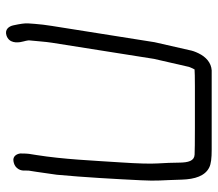

<svg xmlns="http://www.w3.org/2000/svg" viewBox="-62 -598 714 629"><g transform="rotate(90 294.5 -284.0)"><path d="M173.4 -432.1 199.5 -546 199.5 -546.3C199.9 -547.8 204.1 -558.1 207.9 -564.9C215.1 -565.5 235 -566 263 -566H399.7C445.9 -566 475.5 -565.6 487.3 -565C507.5 -563.9 513.1 -545.2 513.3 -513C513.5 -492.2 514.3 -469.3 515.9 -444C517.4 -420 516.3 -379.6 512.6 -323.8C506.3 -229.1 502.6 -136.5 488.3 -46.2L484.5 -22.3C483.7 -16.8 483.4 -8.4 483.3 5.3L483.3 6.4L483.5 7.5C485.4 18.8 492.9 31 508.4 28.4C516.8 27.1 524.9 23.9 530.7 17.1C543.3 3 538 -12.8 539.5 -22L543.3 -46.1L553 -113.8L553 -114.1C561.4 -204 566.8 -302.3 571.1 -389.7C573.9 -444.5 570.9 -451.9 569 -522.5C567.7 -567.3 556.3 -599.3 529.5 -612.8C517.5 -619 498 -621 471.2 -621H211.5L211.1 -621C186.3 -619.5 167 -602.6 155.1 -577.9C149.8 -566.9 146.6 -558.2 144.7 -547.7L118.8 -434.1L65.3 -96.7C62.2 -77.1 60 -59 58.7 -41.8L57.1 -19.5C56.4 -8.6 58.7 6.5 63.4 28.3C66.5 43.7 77.3 57.4 96.3 51.4C122.8 43 120.1 15.6 118.2 4.7C116.9 -2.8 114.8 -9.6 114.2 -12.4C112.7 -18.3 112.6 -22.7 112.9 -24.9L113 -25.3L115.7 -54.9C117.4 -74.2 119 -88.6 120.5 -97.7Z"/></g></svg>

Font: MewTooHand
Style: BdIta
Weight: 400
Designer: Mew Too, Robert Jablonski
Version: Version 0.77